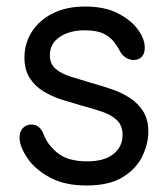

<svg xmlns="http://www.w3.org/2000/svg" viewBox="-20 -551 515 589"><path d="M246 18Q178 18 133 -6.5Q88 -31 65 -64.5Q42 -98 40 -125Q39 -146 49.5 -157.5Q60 -169 76 -169Q91 -169 100 -160.5Q109 -152 113 -141Q125 -107 157 -81.5Q189 -56 247 -56Q300 -56 328 -78.5Q356 -101 356 -137Q356 -165 339.5 -181.5Q323 -198 294 -208Q265 -218 227 -228Q199 -236 169 -245.5Q139 -255 113 -271Q87 -287 71 -312Q55 -337 55 -375Q55 -417 77 -452.5Q99 -488 141 -509.5Q183 -531 241 -531Q300 -531 340 -511Q380 -491 401.5 -462.5Q423 -434 424 -408Q425 -389 416 -378Q407 -367 390 -367Q379 -367 368 -373Q357 -379 349 -392Q342 -406 330.5 -421.5Q319 -437 298 -447.5Q277 -458 240 -458Q193 -458 163 -437.5Q133 -417 133 -382Q133 -355 150.5 -340Q168 -325 196.5 -316Q225 -307 259 -297Q291 -288 322 -277.5Q353 -267 378.5 -250.5Q404 -234 419.5 -209Q435 -184 435 -147Q435 -110 416.5 -71.5Q398 -33 356.5 -7.5Q315 18 246 18Z"/></svg>

Font: National Park
Style: Regular
Weight: 400
Designer: Andrea Herstowski, Ben Hoepner
Version: Version 1.009